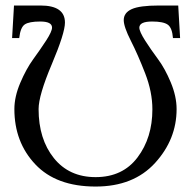

<svg xmlns="http://www.w3.org/2000/svg" viewBox="-20 -665 706 697"><path d="M126 -586.9Q85.9 -586.9 70.1 -576.4Q54.2 -565.9 49.8 -526.9H23.9L30.8 -645H127Q215.8 -645 215.8 -583Q215.8 -544.9 168 -431.9Q120.1 -318.8 120.1 -269Q120.1 -160.2 175.5 -91.1Q231 -22 327.1 -22Q425.3 -22 479.2 -93.5Q533.2 -165 533.2 -268.1Q533.2 -331.1 507.1 -398.4Q481 -465.8 455.1 -516.8Q429.2 -567.9 429.2 -591.8Q429.2 -618.7 458 -631.8Q486.8 -645 557.1 -645H627L633.8 -526.9H607.9Q605 -564 589.1 -575.4Q573.2 -586.9 532.2 -586.9Q486.3 -586.9 485.8 -564.9Q485.8 -550.8 506.8 -517.8Q527.8 -484.9 553.5 -450.4Q579.1 -416 600.1 -365.5Q621.1 -314.9 621.1 -269Q621.1 -159.2 543 -73.5Q464.8 12.2 327.1 12.2Q184.1 12.2 108.2 -68.4Q32.2 -148.9 32.2 -269Q32.2 -314 53.7 -364.5Q75.2 -415 100.6 -450Q126 -484.9 147.5 -517.8Q168.9 -550.8 168.9 -564.9Q168.9 -586.9 126 -586.9Z"/></svg>

Font: Linux Libertine O
Style: Regular
Weight: 400
Designer: Philipp H. Poll
Foundry: Philipp H. Poll
Version: Version 5.3.0